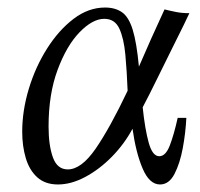

<svg xmlns="http://www.w3.org/2000/svg" viewBox="-20 -475 532 510"><path d="M483 -440Q481 -435 468 -408.5Q455 -382 436 -344Q417 -306 397 -265Q377 -224 359 -190Q365 -132 375 -96Q385 -60 403 -60Q420 -60 431 -88.5Q442 -117 452 -162H475Q473 -122 465.5 -81.5Q458 -41 443.5 -13Q429 15 405 15Q377 15 359 -27Q341 -69 332 -133Q310 -92 277 -58.5Q244 -25 206.5 -5Q169 15 134 15Q100 15 79 -4Q58 -23 48.5 -55Q39 -87 39 -125Q39 -181 56.5 -239Q74 -297 105 -346Q136 -395 175.5 -425Q215 -455 259 -455Q286 -455 304 -442.5Q322 -430 332.5 -396Q343 -362 349 -298Q364 -333 381 -371Q398 -409 417 -450Q433 -446 448.5 -443Q464 -440 483 -440ZM109 -139Q109 -89 120.5 -57Q132 -25 160 -25Q196 -25 234 -80Q272 -135 319 -234Q317 -286 313 -329.5Q309 -373 297 -399Q285 -425 257 -425Q226 -425 191.5 -389.5Q157 -354 133 -289.5Q109 -225 109 -139Z"/></svg>

Font: Bona Nova
Style: Italic
Weight: 400
Italic angle: -4°
Designer: Mateusz Machalski
Foundry: Capitalics
Version: Version 4.001; ttfautohint (v1.8.3)